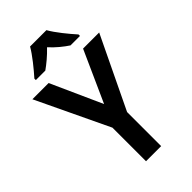

<svg xmlns="http://www.w3.org/2000/svg" viewBox="-280 -1021 1104 1104"><g transform="rotate(-45 271.5 -469.0)"><path d="M338 -938H205C181 -895 127 -829 92 -790V-778H169C199 -799 237 -830 271 -866C303 -830 342 -799 374 -778H451V-790C415 -830 363 -893 338 -938ZM272 -403 132 -714H0L210 -273V0H333V-277L543 -714H412Z"/></g></svg>

Font: Noto Sans Gujarati UI SemiCondensed SemiBold
Style: Regular
Weight: 600
Width: 4
Designer: Jelle Bosma - Monotype Design Team, Universal Thirst
Foundry: Monotype Imaging Inc.
Version: Version 2.106